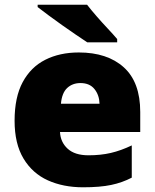

<svg xmlns="http://www.w3.org/2000/svg" viewBox="-20 -786 658 816"><path d="M315 -563Q436 -563 506 -500Q576 -437 576 -310V-225H235Q237 -182 267.5 -154Q298 -126 356 -126Q408 -126 451 -136Q494 -146 540 -168V-31Q500 -10 452.5 0Q405 10 333 10Q249 10 183.5 -19.5Q118 -49 80 -112Q42 -175 42 -273Q42 -373 76.5 -437Q111 -501 172.5 -532Q234 -563 315 -563ZM322 -433Q288 -433 265.5 -412Q243 -391 239 -345H403Q402 -382 381.5 -407.5Q361 -433 322 -433ZM350 -766Q367 -744 390.5 -717Q414 -690 438 -664.5Q462 -639 478 -620V-606H351Q331 -619 302.5 -638.5Q274 -658 243.5 -679.5Q213 -701 185.5 -721.5Q158 -742 140 -756V-766Z"/></svg>

Font: Noto Sans Telugu Black
Style: Regular
Weight: 900
Designer: Jelle Bosma - Monotype Design Team
Foundry: Monotype Imaging Inc.
Version: Version 2.005; ttfautohint (v1.8.4.7-5d5b)